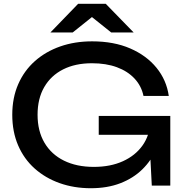

<svg xmlns="http://www.w3.org/2000/svg" viewBox="-20 -983 986 1017"><path d="M835 -326Q834 -256 808 -194.5Q782 -133 734 -86Q686 -39 617.5 -12.5Q549 14 461 14Q372 14 296 -13Q220 -40 163.5 -90.5Q107 -141 76 -213Q45 -285 45 -375Q45 -465 76.5 -537Q108 -609 165 -659.5Q222 -710 299 -737Q376 -764 468 -764Q583 -764 669.5 -726.5Q756 -689 809 -624Q862 -559 874 -475H740Q729 -528 692.5 -567Q656 -606 599 -627Q542 -648 467 -648Q379 -648 314.5 -615.5Q250 -583 214.5 -522Q179 -461 179 -375Q179 -289 215.5 -227Q252 -165 319 -132Q386 -99 477 -99Q565 -99 631 -129Q697 -159 735 -212.5Q773 -266 776 -337ZM503 -269V-369H882V0H784L768 -311L799 -269ZM394 -963H540L688 -811H569L439 -915H495L365 -811H247Z"/></svg>

Font: Unbounded
Style: Regular
Weight: 400
Designer: Luke Prowse, Jean-Baptiste Morizot, Fátima Lázaro, Florian Runge
Foundry: NaN
Version: Version 1.701;gftools[0.9.28.dev5+ged2979d]